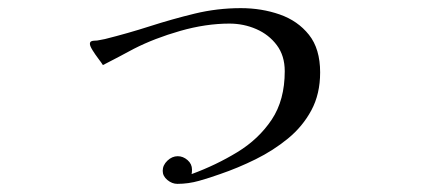

<svg xmlns="http://www.w3.org/2000/svg" viewBox="-20 -412 1040 472"><path d="M767 -234Q767 -181 745.5 -141Q724 -101 688 -71.5Q652 -42 608.5 -20.5Q565 1 521 16Q496 25 469.5 32.5Q443 40 416 40Q403 40 391.5 30.5Q380 21 380 8Q380 -6 391.5 -17Q403 -28 417 -28Q430 -28 441 -18.5Q452 -9 452 5Q452 12 451 16Q511 -6 563.5 -38Q616 -70 648 -118Q680 -166 680 -237Q680 -275 660.5 -301Q641 -327 610 -340.5Q579 -354 544 -354Q486 -354 423 -336Q360 -318 309 -292Q290 -282 271.5 -272Q253 -262 233 -252Q230 -257 222 -267.5Q214 -278 207.5 -288.5Q201 -299 201 -304Q201 -309 204.5 -310.5Q208 -312 212 -312Q219 -312 225 -313.5Q231 -315 238 -316Q294 -330 348.5 -347.5Q403 -365 458.5 -378.5Q514 -392 572 -392Q623 -392 667.5 -376.5Q712 -361 739.5 -326.5Q767 -292 767 -234Z"/></svg>

Font: Kaisei Decol
Style: Regular
Weight: 400
Designer: Font-Kai, 金井和夫
Foundry: KAZUO KANAI
Version: Version 5.003